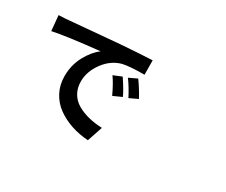

<svg xmlns="http://www.w3.org/2000/svg" viewBox="-123 -1094 1746 1484"><g transform="rotate(30 750.0 -351.5)"><path d="M740.2 -519.5Q794.9 -438.5 820.3 -383.8L744.1 -349.6Q704.1 -436.5 666 -489.3ZM851.6 -566.4Q895.5 -505.9 935.5 -432.6L861.3 -397.5Q823.2 -472.7 779.3 -532.2ZM73.2 -683.6Q127 -684.6 169.9 -689.5Q206.1 -692.4 270.5 -698.2Q335 -704.1 432.1 -712.4Q529.3 -720.7 597.7 -726.6Q764.6 -739.3 877.9 -744.1L878.9 -616.2Q750 -616.2 688.5 -602.5Q599.6 -579.1 539.1 -497.6Q478.5 -416 478.5 -326.2Q478.5 -267.6 504.4 -223.1Q530.3 -178.7 576.2 -152.3Q622.1 -126 677.2 -112.3Q732.4 -98.6 798.8 -95.7L752.9 41Q672.9 36.1 601.6 12.2Q530.3 -11.7 473.1 -52.7Q416 -93.8 382.3 -157.2Q348.6 -220.7 348.6 -298.8Q348.6 -397.5 392.6 -479Q436.5 -560.5 495.1 -603.5Q203.1 -573.2 85.9 -547.9Z"/></g></svg>

Font: Bpmf Zihi Sans Bold
Style: Bold
Weight: 700
Foundry: But Ko
Version: Version 1.320